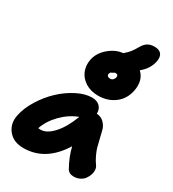

<svg xmlns="http://www.w3.org/2000/svg" viewBox="-243 -1174 1188 1316"><g transform="rotate(30 350.5 -516.0)"><path d="M417 -557.1Q358.4 -557.1 315.9 -583.7Q273.4 -610.4 256.1 -653.3Q238.8 -696.3 249 -746.1Q261.7 -804.7 313.5 -848.1Q365.2 -891.6 421.9 -896L426.8 -900.9Q448.7 -919.4 463.1 -938Q477.5 -956.5 494.1 -985.8Q512.2 -1017.1 533.7 -1029.5Q555.2 -1042 585.9 -1042Q623.5 -1042 639.9 -1021.7Q656.2 -1001.5 648.9 -961.9Q635.7 -897 578.1 -851.1Q632.8 -800.8 615.2 -710.9Q600.6 -638.7 545.9 -597.9Q491.2 -557.1 417 -557.1ZM405.8 -725.1Q402.8 -712.9 409.9 -706.1Q417 -699.2 431.2 -699.2Q442.9 -699.2 451.9 -707.5Q460.9 -715.8 463.9 -729Q466.8 -752 443.8 -752Q437.5 -752 427.7 -744.9Q418 -737.8 412.1 -737.8Q406.7 -728.5 405.8 -725.1ZM152.8 9.8Q73.7 9.8 32.5 -41.3Q-8.8 -92.3 5.9 -163.1Q18.6 -227.1 59.6 -293.2Q100.6 -359.4 154.3 -410.2Q208 -460.9 271.5 -493.4Q335 -525.9 390.1 -525.9Q427.7 -525.9 450.2 -504.9Q472.7 -483.9 472.2 -445.8Q507.3 -444.3 531.5 -419.4Q555.7 -394.5 562 -361.8Q566.9 -344.2 576.4 -303Q585.9 -261.7 591.3 -243.2Q596.7 -224.6 610.6 -194.3Q624.5 -164.1 644 -137.2Q653.3 -124.5 654.8 -106.2Q656.2 -87.9 649.7 -68.4Q643.1 -48.8 630.6 -31.7Q618.2 -14.6 596.4 -3.9Q574.7 6.8 548.8 6.8Q510.7 6.8 495.1 -22Q455.1 -93.3 437 -168Q327.1 9.8 152.8 9.8ZM193.8 -158.2Q240.2 -158.2 290.8 -212.9Q341.3 -267.6 378.9 -367.2Q308.1 -340.3 252.2 -283.2Q196.3 -226.1 173.8 -159.2Q179.7 -158.2 193.8 -158.2Z"/></g></svg>

Font: Shantell Sans Normal
Style: Italic
Weight: 800
Italic angle: -11.31°
Designer: Stephen Nixon, Anya Danilova, Shantell Martin
Foundry: Arrow Type
Version: Version 1.006;[559af2be0]